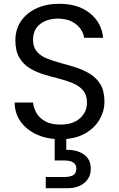

<svg xmlns="http://www.w3.org/2000/svg" viewBox="-20 -726 627 1011"><path d="M298 7Q228 7 174 -17.5Q120 -42 89 -85Q58 -128 57 -186H154Q157 -157 172.5 -130.5Q188 -104 218.5 -87Q249 -70 298 -70Q364 -70 401 -103Q438 -136 438 -186Q438 -226 417.5 -250Q397 -274 363.5 -288Q330 -302 290 -312Q250 -322 209.5 -334.5Q169 -347 135.5 -367.5Q102 -388 81.5 -423Q61 -458 61 -513Q61 -571 90 -614Q119 -657 171 -681.5Q223 -706 292 -706Q392 -706 453.5 -656.5Q515 -607 523 -527H423Q420 -551 404 -574Q388 -597 359 -612Q330 -627 288 -628Q232 -629 193 -600.5Q154 -572 154 -516Q154 -478 174 -454.5Q194 -431 228 -417.5Q262 -404 302 -393.5Q342 -383 382 -370Q422 -357 455.5 -336Q489 -315 509.5 -280.5Q530 -246 530 -190Q530 -141 503.5 -95.5Q477 -50 425 -21.5Q373 7 298 7ZM329 63Q386 62 422 87.5Q458 113 458 162Q458 209 424 237Q390 265 336 265H221V206H318Q350 206 366 196Q382 186 382 162Q382 119 318 119H268V-2H329Z"/></svg>

Font: Poppins
Style: Regular
Weight: 400
Designer: Ninad Kale (Devanagari), Jonny Pinhorn (Latin)
Version: Version 5.002